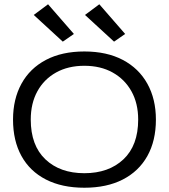

<svg xmlns="http://www.w3.org/2000/svg" viewBox="-20 -868 790 899"><path d="M375 11Q270 11 195 -27.5Q120 -66 80.5 -137.5Q41 -209 41 -308Q41 -404 80.5 -476Q120 -548 195 -587.5Q270 -627 375 -627Q480 -627 555 -587.5Q630 -548 670 -476Q710 -404 710 -308Q710 -209 670 -137.5Q630 -66 555 -27.5Q480 11 375 11ZM375 -57Q489 -57 558 -122Q627 -187 627 -308Q627 -384 595.5 -440.5Q564 -497 507.5 -528.5Q451 -560 375 -560Q299 -560 242.5 -528.5Q186 -497 155 -440.5Q124 -384 124 -308Q124 -187 192.5 -122Q261 -57 375 -57ZM274 -673 138 -798 205 -848 326 -709ZM514 -673 378 -798 445 -848 566 -709Z"/></svg>

Font: Inconsolata ExtraExpanded
Style: Regular
Weight: 400
Width: 8
Monospace: yes
Designer: Raph Levien, Cyreal, Brenton Simpson
Foundry: Raph Levien, Cyreal, Google
Version: Version 3.001; ttfautohint (v1.8.2.53-6de2)